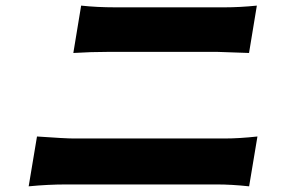

<svg xmlns="http://www.w3.org/2000/svg" viewBox="-20 -684 996 681"><path d="M81.7 -23.1 111.2 -199.9Q212.4 -192.8 241.1 -192.8H777Q828.5 -192.8 893.1 -199.9L863.6 -23.1Q801.1 -29.8 750 -29.8H214.1Q150.2 -29.8 81.7 -23.1ZM240.1 -496.1 267.8 -664.1Q323.9 -658 388.8 -658H777Q830.6 -658 891 -664.1L863.3 -496.1Q757.8 -500 750.7 -500H363.6Q303.3 -500 240.1 -496.1Z"/></svg>

Font: Karasuma Gothic
Style: Italic
Weight: 900
Italic angle: -9.39999°
Designer: Rasmus Andersson / Ryoko Nishizuka
Foundry: Genbu
Version: Version 1.00